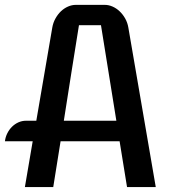

<svg xmlns="http://www.w3.org/2000/svg" viewBox="-22 -760 690 780"><path d="M110.8 -186H-2Q0 -203.1 7.6 -218.3Q15.1 -233.4 26.6 -244.9Q38.1 -256.3 52.7 -262.9Q67.4 -269.5 83.5 -269.5H125.5L190.4 -647.9Q193.8 -668 203.4 -685.1Q212.9 -702.1 225.8 -714.4Q238.8 -726.6 254.4 -733.4Q270 -740.2 285.6 -740.2H404.3Q419.4 -740.2 435.1 -733.4Q450.7 -726.6 463.9 -714.1Q477.1 -701.7 486.6 -684.8Q496.1 -668 499.5 -647.5L610.8 0H494.1L463.9 -186H224.1L194.3 0H79.1ZM450.7 -269.5 388.2 -657.7H298.8Q283.2 -563 268.1 -465.6Q252.9 -368.2 237.3 -269.5Z"/></svg>

Font: Atomic Age
Style: Regular
Weight: 400
Version: Version 1.007; ttfautohint (v1.4.1) -l 6 -r 46 -G 0 -x 0 -H 